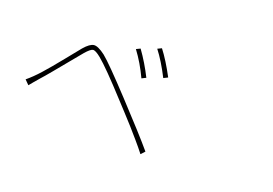

<svg xmlns="http://www.w3.org/2000/svg" viewBox="-93 -972 1686 1184"><g transform="rotate(20 750.0 -380.5)"><path d="M672.9 -663.1Q725.6 -589.8 767.6 -505.9L740.2 -492.2Q699.2 -580.1 646.5 -650.4ZM795.9 -710Q842.8 -649.4 893.6 -553.7L866.2 -540Q817.4 -635.7 769.5 -697.3ZM71.3 -242.2Q110.4 -274.4 151.9 -320.8Q193.4 -367.2 254.4 -442.9Q315.4 -518.6 333 -540Q369.1 -582 395.5 -585Q421.9 -587.9 470.7 -550.8Q519.5 -511.7 679.7 -339.8Q845.7 -162.1 918 -76.2L894.5 -50.8Q868.2 -85 833.5 -125Q798.8 -165 776.9 -189.9Q754.9 -214.8 712.4 -260.7Q669.9 -306.6 658.2 -319.3Q511.7 -479.5 452.1 -528.3Q416 -557.6 399.9 -555.2Q383.8 -552.7 353.5 -517.6Q335 -495.1 291 -441.9Q247.1 -388.7 210.4 -344.2Q173.8 -299.8 151.4 -275.4Q141.6 -264.6 122.6 -241.7Q103.5 -218.8 99.6 -213.9Z"/></g></svg>

Font: Bpmf Zihi Sans ExtraLight
Style: ExtraLight
Weight: 250
Foundry: But Ko
Version: Version 1.320